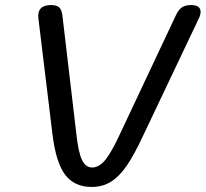

<svg xmlns="http://www.w3.org/2000/svg" viewBox="-20 -730 814 760"><path d="M188 -196 132 -657Q126 -710 182 -710Q204 -710 214 -701Q224 -692 227 -669L282 -202Q290 -127 304.5 -97Q319 -67 345 -67Q373 -67 398 -98.5Q423 -130 456 -202L676 -669Q686 -691 699.5 -700.5Q713 -710 736 -710Q774 -710 774 -683Q774 -671 767 -657L547 -194Q512 -119 483 -76Q454 -33 420.5 -11.5Q387 10 343 10Q275 10 238.5 -37.5Q202 -85 188 -196Z"/></svg>

Font: Kodchasan Medium
Style: Italic
Weight: 500
Italic angle: -10°
Version: Version 1.000; ttfautohint (v1.6)